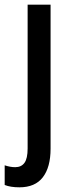

<svg xmlns="http://www.w3.org/2000/svg" viewBox="-49 -560 305 820"><path d="M34 240Q-4 240 -29 230V146Q-5 154 16 154Q42 154 55.5 135.5Q69 117 69 74V-540H167V75Q167 154 134 197Q101 240 34 240Z"/></svg>

Font: Noto Sans Ethiopic Condensed Medium
Style: Regular
Weight: 500
Width: 3
Designer: Monotype Design Team
Foundry: Monotype Imaging Inc.
Version: Version 2.102; ttfautohint (v1.8.4.7-5d5b)